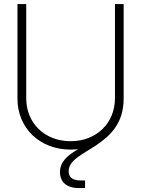

<svg xmlns="http://www.w3.org/2000/svg" viewBox="-20 -748 714 972"><path d="M337.4 9.3C350.1 9.3 362.8 8.3 375 7.3C324.2 37.6 283.7 68.8 283.7 123.5C283.7 171.4 314.5 204.1 380.4 204.1H410.6V165.5H389.2C340.8 165.5 327.6 145 327.6 118.7C327.6 6.8 606 2.9 606 -248.5V-727.5H562V-250.5C562 -125.5 469.2 -33.2 337.4 -33.2C205.1 -33.2 112.8 -125.5 112.8 -250.5V-727.5H68.4V-248.5C68.4 -100.1 180.7 9.3 337.4 9.3Z"/></svg>

Font: Raveo Display Display ExLight
Style: Regular
Weight: 200
Designer: Jakub Foglar, Rasmus Andersson (Inter)
Foundry: Jakubfoglar.com
Version: Version 1.100;Glyphs 3.2.3 (3260)